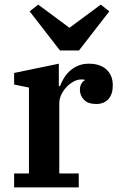

<svg xmlns="http://www.w3.org/2000/svg" viewBox="-20 -809 518 829"><path d="M41 -60H105V-431L41 -444V-494L234 -534V-437H239Q246 -456 257 -473.5Q268 -491 283.5 -504.5Q299 -518 319 -526Q339 -534 364 -534Q412 -534 439.5 -509Q467 -484 467 -440Q467 -402 448 -381Q429 -360 395 -360Q361 -360 343 -378Q325 -396 325 -422Q325 -436 331 -447Q337 -458 345 -461V-465Q341 -466 331 -466Q314 -466 297 -456.5Q280 -447 266.5 -432.5Q253 -418 244.5 -400Q236 -382 236 -364V-60H320V0H41ZM108 -760 145 -789 280 -689 415 -789 452 -760 321 -591H239Z"/></svg>

Font: IBM Plex Serif SemiBold
Style: Regular
Weight: 600
Designer: Mike Abbink, Paul van der Laan, Pieter van Rosmalen
Foundry: Bold Monday
Version: Version 2.5